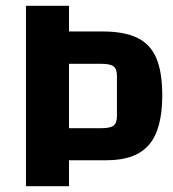

<svg xmlns="http://www.w3.org/2000/svg" viewBox="-20 -645 599 665"><path d="M335 -536Q410 -536 455.5 -514Q501 -492 521.5 -443.5Q542 -395 542 -315Q542 -197 496 -143.5Q450 -90 350 -90H219V0H70V-625H219V-536ZM385 -243V-382Q385 -406 373.5 -415Q362 -424 331 -424H219V-201H331Q362 -201 373.5 -210Q385 -219 385 -243Z"/></svg>

Font: Changa ExtraLight SemiBold
Style: Regular
Weight: 600
Version: Version 3.002; ttfautohint (v1.8.2)